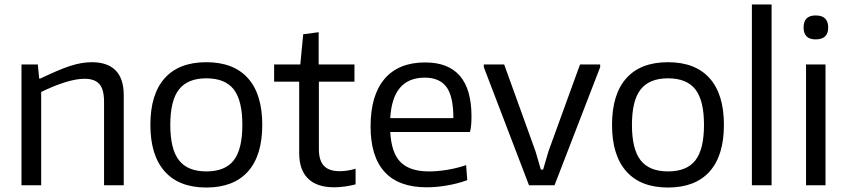

<svg xmlns="http://www.w3.org/2000/svg" viewBox="-20 -828 3786 858"><path d="M76 -540H149L155 -477H160Q200 -496 232.5 -510Q265 -524 292.5 -533Q320 -542 344 -546Q368 -550 391 -550Q460 -550 496.5 -513.5Q533 -477 533 -402V0H445V-373Q445 -429 424 -452.5Q403 -476 358 -476Q320 -476 269.5 -460Q219 -444 164 -417V0H76Z M902 10Q780 10 716 -62Q652 -134 652 -270Q652 -407 716 -478.5Q780 -550 902 -550Q1024 -550 1088 -478.5Q1152 -407 1152 -270Q1152 -133 1088 -61.5Q1024 10 902 10ZM902 -62Q986 -62 1024.5 -111.5Q1063 -161 1063 -270Q1063 -379 1024.5 -428.5Q986 -478 902 -478Q819 -478 780 -428.5Q741 -379 741 -270Q741 -161 780 -111.5Q819 -62 902 -62Z M1473 9Q1396 9 1356.5 -30Q1317 -69 1317 -144V-463H1205V-540H1322L1335 -675L1404 -684V-540H1564V-463H1405V-162Q1405 -111 1427.5 -87Q1450 -63 1498 -63Q1513 -63 1531 -65.5Q1549 -68 1569 -74V-4Q1546 2 1521 5.5Q1496 9 1473 9Z M1886 9Q1762 9 1699 -59.5Q1636 -128 1636 -263Q1636 -402 1698.5 -475.5Q1761 -549 1880 -549Q2087 -549 2087 -308Q2087 -262 2080 -238H1724Q1729 -144 1770.5 -103Q1812 -62 1897 -62Q1935 -62 1978 -69Q2021 -76 2063 -90L2068 -23Q2028 -8 1979.5 0.5Q1931 9 1886 9ZM1878 -481Q1734 -481 1724 -300H2006Q2006 -398 1975 -439.5Q1944 -481 1878 -481Z M2142 -528V-540H2233L2373 -152L2397 -70H2407L2431 -152L2572 -540H2662V-528L2458 0H2344Z M2965 10Q2843 10 2779 -62Q2715 -134 2715 -270Q2715 -407 2779 -478.5Q2843 -550 2965 -550Q3087 -550 3151 -478.5Q3215 -407 3215 -270Q3215 -133 3151 -61.5Q3087 10 2965 10ZM2965 -62Q3049 -62 3087.5 -111.5Q3126 -161 3126 -270Q3126 -379 3087.5 -428.5Q3049 -478 2965 -478Q2882 -478 2843 -428.5Q2804 -379 2804 -270Q2804 -161 2843 -111.5Q2882 -62 2965 -62Z M3340 -808H3428V0H3340Z M3625 -652Q3571 -652 3571 -705Q3571 -759 3625 -759Q3681 -759 3681 -705Q3681 -652 3625 -652ZM3582 -540H3669V0H3582Z"/></svg>

Font: Encode Sans Normal
Style: Regular
Weight: 400
Designer: Pablo Impallari, Andres Torresi
Foundry: Pablo Impallari, Andres Torresi
Version: Version 1.000; ttfautohint (v1.00) -l 8 -r 50 -G 200 -x 14 -